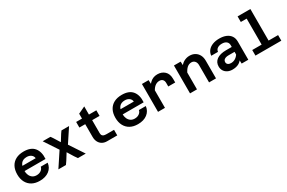

<svg xmlns="http://www.w3.org/2000/svg" viewBox="134 -2015 4933 3304"><g transform="rotate(-30 2600.0 -363.0)"><path d="M331 12Q242 12 178.5 -23Q115 -58 80.5 -123Q46 -188 46 -277Q46 -368 80.5 -432.5Q115 -497 180 -531.5Q245 -566 337 -566Q480 -566 545.5 -486Q611 -406 601 -266H156V-362H461Q457 -405 422.5 -431.5Q388 -458 336 -458Q259 -458 221.5 -410Q184 -362 184 -271Q184 -223 201 -184Q218 -145 250.5 -122Q283 -99 331 -99Q383 -99 419.5 -125Q456 -151 464 -192H601Q590 -98 518 -43Q446 12 331 12Z M1058 -286 1247 0H1092L1050 -60L973 -185L895 -60L853 0H703L890 -283L711 -554H864L896 -509L974 -384L1052 -509L1084 -554H1235Z M1670 0Q1616 0 1575.5 -24Q1535 -48 1513.5 -91Q1492 -134 1492 -189V-651L1630 -716V-189Q1630 -164 1637.5 -146.5Q1645 -129 1665.5 -120Q1686 -111 1724 -111H1873V0ZM1376 -443V-554H1777V-443Z M2281 12Q2192 12 2128.5 -23Q2065 -58 2030.5 -123Q1996 -188 1996 -277Q1996 -368 2030.5 -432.5Q2065 -497 2130 -531.5Q2195 -566 2287 -566Q2430 -566 2495.5 -486Q2561 -406 2551 -266H2106V-362H2411Q2407 -405 2372.5 -431.5Q2338 -458 2286 -458Q2209 -458 2171.5 -410Q2134 -362 2134 -271Q2134 -223 2151 -184Q2168 -145 2200.5 -122Q2233 -99 2281 -99Q2333 -99 2369.5 -125Q2406 -151 2414 -192H2551Q2540 -98 2468 -43Q2396 12 2281 12Z M3054 -290V-362Q3054 -402 3032 -426.5Q3010 -451 2967 -451Q2917 -451 2874 -415.5Q2831 -380 2797 -299L2782 -420Q2806 -468 2837.5 -500.5Q2869 -533 2907.5 -549.5Q2946 -566 2993 -566Q3080 -566 3136 -514Q3192 -462 3192 -362V-290ZM2683 0V-554H2815L2821 -446V0Z M3697 0V-344Q3697 -392 3671.5 -421.5Q3646 -451 3604 -451Q3556 -451 3517.5 -417.5Q3479 -384 3444 -308L3424 -434Q3460 -503 3515.5 -534.5Q3571 -566 3631 -566Q3694 -566 3739.5 -539Q3785 -512 3810 -464.5Q3835 -417 3835 -352V0ZM3319 0V-554H3452L3457 -447V0Z M4345 0 4340 -108V-369Q4340 -415 4308 -441Q4276 -467 4220 -467Q4165 -467 4131 -443.5Q4097 -420 4093 -378H3959Q3964 -437 3998.5 -479Q4033 -521 4091 -543.5Q4149 -566 4225 -566Q4302 -566 4358.5 -542Q4415 -518 4446 -472.5Q4477 -427 4477 -361V0ZM4160 12Q4105 12 4063.5 -9Q4022 -30 3999 -67.5Q3976 -105 3976 -153Q3976 -239 4042 -286Q4108 -333 4226 -333H4355V-236H4222Q4170 -236 4140.5 -217Q4111 -198 4111 -161Q4111 -134 4132.5 -116Q4154 -98 4192 -98Q4243 -98 4283 -124.5Q4323 -151 4349 -197L4364 -102Q4338 -45 4286 -16.5Q4234 12 4160 12Z M4806 0V-738H4944V0ZM4619 0V-111H5133V0ZM4690 -627V-738H4875V-627Z"/></g></svg>

Font: Azeret Mono Thin SemiBold
Style: Regular
Weight: 600
Version: Version 1.002